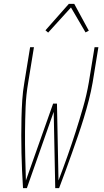

<svg xmlns="http://www.w3.org/2000/svg" viewBox="-20 -981 540 1001"><path d="M100 0Q97 -45 95 -91Q93 -137 92 -182.5Q91 -228 91 -274Q91 -320 92 -366Q93 -412 96 -458.5Q99 -505 107 -551L137 -735H157L127 -551Q116 -487 113.5 -422.5Q111 -358 110.5 -294Q110 -230 111.5 -166.5Q113 -103 115 -40L257 -441H277L285 -40Q309 -103 331.5 -166.5Q354 -230 374.5 -294Q395 -358 413.5 -422.5Q432 -487 443 -551L473 -735H493L463 -551Q455 -505 443 -458.5Q431 -412 417 -366Q403 -320 387 -274Q371 -228 355 -182.5Q339 -137 322 -91Q305 -45 288 0H268L260 -398L120 0ZM231 -811 217 -823 339 -961H367L443 -821L426 -812L350 -942Z"/></svg>

Font: Iosevka Curly Thin
Style: Italic
Weight: 100
Italic angle: -9°
Monospace: yes
Designer: Belleve Invis
Foundry: Belleve Invis
Version: Version 22.1.2; ttfautohint (v1.8.4)